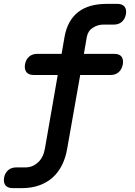

<svg xmlns="http://www.w3.org/2000/svg" viewBox="-75 -750 695 991"><path d="M515 -472Q541 -472 552 -458Q563 -444 559 -418Q554 -392 537.5 -377.5Q521 -363 496 -363H339L272 16Q264 64 245 102Q226 140 197 166Q168 192 128 206.5Q88 221 38 221H-9Q-35 221 -46.5 207Q-58 193 -54 167Q-49 142 -32.5 128Q-16 114 10 114H57Q93 114 121 88.5Q149 63 157 16L223 -363H99Q73 -363 61.5 -377.5Q50 -392 54 -418Q59 -444 75.5 -458Q92 -472 118 -472H243L258 -559Q273 -644 327.5 -687Q382 -730 476 -730H531Q556 -730 567.5 -716Q579 -702 575 -677Q570 -651 553.5 -637Q537 -623 512 -623H457Q430 -623 404.5 -607Q379 -591 373 -559L358 -472Z"/></svg>

Font: Maple Mono NL SemiBold
Style: Italic
Weight: 600
Italic angle: -10°
Monospace: yes
Designer: subframe7536
Version: Version 7.000